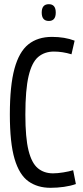

<svg xmlns="http://www.w3.org/2000/svg" viewBox="-20 -886 398 916"><path d="M27 -340Q27 -477 49 -558Q71 -639 115.5 -674.5Q160 -710 228 -710Q289 -710 336 -692L321 -627Q278 -640 237 -640Q193 -640 162.5 -614.5Q132 -589 116.5 -523.5Q101 -458 101 -339Q101 -229 116 -168.5Q131 -108 160.5 -83.5Q190 -59 233 -59Q254 -59 282 -63.5Q310 -68 329 -74L342 -8Q317 1 285 5.5Q253 10 221 10Q159 10 115.5 -21Q72 -52 49.5 -128Q27 -204 27 -340ZM213 -786Q179 -786 179 -826Q179 -866 213 -866Q246 -866 246 -826Q246 -786 213 -786Z"/></svg>

Font: Georama Condensed
Style: Regular
Weight: 400
Width: 3
Designer: Jean-Baptiste Levee
Foundry: Production Type
Version: Version 1.000